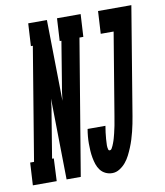

<svg xmlns="http://www.w3.org/2000/svg" viewBox="-136 -804 754 880"><g transform="rotate(-10 241.0 -363.5)"><path d="M-53 0 -47 -105H-29L58 -630H49L55 -735H142L148 -358Q150 -379 153 -399.5Q156 -420 160 -441L191 -630H183L189 -735H299L293 -630H275L170 0H104L98 -377Q96 -356 93 -335.5Q90 -315 86 -294L55 -105H63L58 0ZM316 8Q299 8 284.5 1Q270 -6 260.5 -18.5Q251 -31 246 -46Q241 -61 238 -77.5Q235 -94 234 -110.5Q233 -127 233 -143.5Q233 -160 234.5 -177Q236 -194 239 -211H322Q321 -206 320.5 -201Q320 -196 319 -191Q318 -186 317.5 -181Q317 -176 316.5 -171Q316 -166 315.5 -161Q315 -156 314.5 -151.5Q314 -147 314 -142Q314 -137 313.5 -132Q313 -127 313 -122Q313 -117 313.5 -112.5Q314 -108 315.5 -102.5Q317 -97 322 -97Q328 -97 331.5 -103Q335 -109 337.5 -114.5Q340 -120 342 -125.5Q344 -131 346 -136.5Q348 -142 349.5 -148Q351 -154 352.5 -159.5Q354 -165 355.5 -171Q357 -177 358 -182.5Q359 -188 360.5 -193.5Q362 -199 363 -205Q364 -211 365 -216.5Q366 -222 367 -228Q368 -234 369 -239.5Q370 -245 371 -251L434 -630H374L380 -735H535L452 -234Q449 -216 445.5 -198.5Q442 -181 437.5 -163Q433 -145 427.5 -127.5Q422 -110 415 -93Q408 -76 399.5 -59Q391 -42 379 -27.5Q367 -13 350.5 -2.5Q334 8 316 8Z"/></g></svg>

Font: Iosevka Curly Slab XBdObl
Style: Regular
Weight: 800
Italic angle: -9°
Monospace: yes
Designer: Belleve Invis
Foundry: Belleve Invis
Version: Version 11.1.0; ttfautohint (v1.8.3)